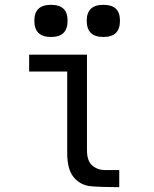

<svg xmlns="http://www.w3.org/2000/svg" viewBox="-20 -777 640 797"><path d="M259 -142V-480H101V-550H341V-154Q341 -108.5 363.2 -89.8Q385.5 -71 416 -71H475V0Q448 0 405.8 -1.2Q363.5 -2.5 348 -5Q308 -12.5 283.5 -44.5Q259 -76.5 259 -142ZM122.5 -691Q122.5 -757 191.5 -757Q226.5 -757 243.5 -740.8Q260.5 -724.5 260.5 -691Q260.5 -657 243.5 -640.2Q226.5 -623.5 191.5 -623.5Q122.5 -623.5 122.5 -691ZM340 -691Q340 -757 409 -757Q444 -757 461 -740.8Q478 -724.5 478 -691Q478 -657 461 -640.2Q444 -623.5 409 -623.5Q340 -623.5 340 -691Z"/></svg>

Font: JuliaMono
Style: Regular
Weight: 400
Monospace: yes
Designer: cormullion
Foundry: corm
Version: Version 0.055; ttfautohint (v1.8.4)